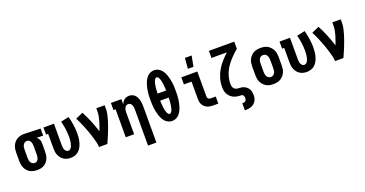

<svg xmlns="http://www.w3.org/2000/svg" viewBox="-41 -1608 5082 2675"><g transform="rotate(-20 2500.0 -271.0)"><path d="M249 8Q222 8 195 2.5Q168 -3 144.5 -16Q121 -29 103 -49.5Q85 -70 73.5 -94.5Q62 -119 58 -146Q54 -173 54 -200V-320Q54 -346 58 -371.5Q62 -397 72 -421Q82 -445 98.5 -465.5Q115 -486 137 -499.5Q159 -513 184.5 -520.5Q210 -528 236 -528H250L488 -520V-415L392 -418Q403 -410 412 -399Q421 -388 427.5 -375Q434 -362 436 -348Q438 -334 438 -320V-200Q438 -173 434 -146.5Q430 -120 419.5 -95.5Q409 -71 392 -50.5Q375 -30 352 -16.5Q329 -3 302.5 2.5Q276 8 249 8ZM249 -97Q260 -97 271 -101.5Q282 -106 289.5 -114Q297 -122 302 -132.5Q307 -143 309.5 -154.5Q312 -166 313 -177.5Q314 -189 314 -200V-320Q314 -336 312 -352.5Q310 -369 303.5 -384.5Q297 -400 284 -411Q271 -422 254 -423H245Q228 -423 213.5 -412.5Q199 -402 191 -386.5Q183 -371 180.5 -354Q178 -337 178 -320V-200Q178 -182 180.5 -164.5Q183 -147 191.5 -131.5Q200 -116 215.5 -106.5Q231 -97 249 -97Z M746 8Q720 8 694 2Q668 -4 645.5 -18Q623 -32 606.5 -52.5Q590 -73 579.5 -97.5Q569 -122 565.5 -148Q562 -174 562 -200V-415H531V-520H686V-200Q686 -183 688 -166.5Q690 -150 696.5 -135Q703 -120 716 -108.5Q729 -97 746 -97Q759 -97 771 -104.5Q783 -112 790.5 -123.5Q798 -135 802.5 -147.5Q807 -160 810.5 -173.5Q814 -187 816 -200.5Q818 -214 819.5 -227.5Q821 -241 821.5 -254.5Q822 -268 822 -281Q822 -340 813.5 -397.5Q805 -455 790 -512L910 -538Q926 -476 936 -412Q946 -348 946 -283Q946 -250 942.5 -217Q939 -184 930 -152Q921 -120 906 -90Q891 -60 867 -37Q843 -14 811 -3Q779 8 746 8Z M1165 0Q1165 -32 1157.5 -63Q1150 -94 1141.5 -124.5Q1133 -155 1123 -185.5Q1113 -216 1102.5 -245.5Q1092 -275 1080 -305Q1068 -335 1056 -364Q1044 -393 1030.5 -422Q1017 -451 1002 -479L1111 -528Q1153 -451 1186 -369Q1219 -287 1246 -204Q1258 -236 1269.5 -268Q1281 -300 1290.5 -333Q1300 -366 1307 -400Q1314 -434 1314 -468V-520H1438V-468Q1438 -427 1429.5 -386.5Q1421 -346 1409 -306.5Q1397 -267 1383 -228.5Q1369 -190 1354 -151.5Q1339 -113 1322.5 -75Q1306 -37 1289 0Z M1814 215V-320Q1814 -331 1813 -342.5Q1812 -354 1809.5 -365Q1807 -376 1802.5 -386.5Q1798 -397 1790.5 -405.5Q1783 -414 1772 -418.5Q1761 -423 1750 -423Q1739 -423 1728 -418.5Q1717 -414 1709.5 -405.5Q1702 -397 1697.5 -386.5Q1693 -376 1690.5 -365Q1688 -354 1687 -342.5Q1686 -331 1686 -320V0H1562V-415H1531V-520H1686V-443Q1693 -461 1704 -477Q1715 -493 1730 -505Q1745 -517 1764 -522.5Q1783 -528 1802 -528Q1825 -528 1847.5 -519.5Q1870 -511 1886 -494Q1902 -477 1912 -456Q1922 -435 1928 -412.5Q1934 -390 1936 -366.5Q1938 -343 1938 -320V215Z M2250 8Q2221 8 2194 -4Q2167 -16 2147 -37.5Q2127 -59 2114 -85Q2101 -111 2092 -138.5Q2083 -166 2077 -194.5Q2071 -223 2067.5 -251.5Q2064 -280 2063 -309Q2062 -338 2062 -368Q2062 -397 2063 -426Q2064 -455 2067.5 -483.5Q2071 -512 2077 -540.5Q2083 -569 2092 -596.5Q2101 -624 2114 -650Q2127 -676 2147 -697.5Q2167 -719 2194 -731Q2221 -743 2250 -743Q2279 -743 2306 -731Q2333 -719 2353 -697.5Q2373 -676 2386 -650Q2399 -624 2408 -596.5Q2417 -569 2423 -540.5Q2429 -512 2432.5 -483.5Q2436 -455 2437 -426Q2438 -397 2438 -368Q2438 -338 2437 -309Q2436 -280 2432.5 -251.5Q2429 -223 2423 -194.5Q2417 -166 2408 -138.5Q2399 -111 2386 -85Q2373 -59 2353 -37.5Q2333 -16 2306 -4Q2279 8 2250 8ZM2187 -420H2313Q2313 -432 2312.5 -444Q2312 -456 2311 -468Q2310 -480 2309 -492Q2308 -504 2306.5 -515.5Q2305 -527 2303 -539Q2301 -551 2298.5 -562.5Q2296 -574 2292.5 -585.5Q2289 -597 2284 -608Q2279 -619 2270.5 -628.5Q2262 -638 2250 -638Q2238 -638 2229.5 -628.5Q2221 -619 2216 -608Q2211 -597 2207.5 -585.5Q2204 -574 2201.5 -562.5Q2199 -551 2197 -539Q2195 -527 2193.5 -515.5Q2192 -504 2191 -492Q2190 -480 2189 -468Q2188 -456 2187.5 -444Q2187 -432 2187 -420ZM2250 -97Q2262 -97 2270.5 -106.5Q2279 -116 2284 -127Q2289 -138 2292.5 -149.5Q2296 -161 2298.5 -172.5Q2301 -184 2303 -196Q2305 -208 2306.5 -219.5Q2308 -231 2309 -243Q2310 -255 2311 -267Q2312 -279 2312.5 -291Q2313 -303 2313 -315H2187Q2187 -303 2187.5 -291Q2188 -279 2189 -267Q2190 -255 2191 -243Q2192 -231 2193.5 -219.5Q2195 -208 2197 -196Q2199 -184 2201.5 -172.5Q2204 -161 2207.5 -149.5Q2211 -138 2216 -127Q2221 -116 2229.5 -106.5Q2238 -97 2250 -97Z M2858 0Q2837 0 2815 -3Q2793 -6 2773 -14.5Q2753 -23 2736 -37.5Q2719 -52 2708 -71Q2697 -90 2692.5 -111.5Q2688 -133 2688 -155V-415H2575V-520H2812V-155Q2812 -145 2814.5 -135.5Q2817 -126 2823.5 -118.5Q2830 -111 2839.5 -108Q2849 -105 2858 -105H2934V0ZM2702 -600 2714 -757H2814L2784 -600Z M3250 215V110H3262Q3273 110 3283.5 106.5Q3294 103 3301 95Q3308 87 3311 76.5Q3314 66 3314 55Q3314 42 3310.5 29.5Q3307 17 3297 9Q3287 1 3274 0.5Q3261 0 3248 -0.5Q3235 -1 3222.5 -3Q3210 -5 3197.5 -8Q3185 -11 3173.5 -15.5Q3162 -20 3150.5 -26.5Q3139 -33 3129 -41Q3119 -49 3110.5 -58Q3102 -67 3094.5 -77.5Q3087 -88 3081.5 -99.5Q3076 -111 3072 -123Q3068 -135 3066 -147.5Q3064 -160 3063 -173Q3062 -186 3062 -198Q3062 -261 3079 -322.5Q3096 -384 3128 -438.5Q3160 -493 3202 -540Q3244 -587 3290 -630H3062V-735H3438V-630Q3389 -588 3343.5 -541.5Q3298 -495 3262 -441.5Q3226 -388 3206 -325.5Q3186 -263 3186 -198Q3186 -181 3190.5 -163Q3195 -145 3206 -131.5Q3217 -118 3234 -111.5Q3251 -105 3269 -105H3270Q3292 -104 3314 -101Q3336 -98 3356 -88.5Q3376 -79 3392.5 -64Q3409 -49 3419.5 -30Q3430 -11 3434 11Q3438 33 3438 55Q3438 78 3433.5 100Q3429 122 3417.5 141.5Q3406 161 3388.5 176Q3371 191 3350.5 199.5Q3330 208 3307.5 211.5Q3285 215 3262 215Z M3750 8Q3723 8 3696 3Q3669 -2 3645.5 -15.5Q3622 -29 3603.5 -49.5Q3585 -70 3573.5 -94.5Q3562 -119 3558 -146Q3554 -173 3554 -200V-320Q3554 -347 3558 -374Q3562 -401 3573.5 -425.5Q3585 -450 3603.5 -470.5Q3622 -491 3645.5 -504.5Q3669 -518 3696 -523Q3723 -528 3750 -528Q3777 -528 3804 -523Q3831 -518 3854.5 -504.5Q3878 -491 3896.5 -470.5Q3915 -450 3926.5 -425.5Q3938 -401 3942 -374Q3946 -347 3946 -320V-200Q3946 -173 3942 -146Q3938 -119 3926.5 -94.5Q3915 -70 3896.5 -49.5Q3878 -29 3854.5 -15.5Q3831 -2 3804 3Q3777 8 3750 8ZM3750 -97Q3768 -97 3783.5 -106.5Q3799 -116 3807.5 -131.5Q3816 -147 3819 -164.5Q3822 -182 3822 -200V-320Q3822 -338 3819 -355.5Q3816 -373 3807.5 -388.5Q3799 -404 3783.5 -413.5Q3768 -423 3750 -423Q3732 -423 3716.5 -413.5Q3701 -404 3692.5 -388.5Q3684 -373 3681 -355.5Q3678 -338 3678 -320V-200Q3678 -182 3681 -164.5Q3684 -147 3692.5 -131.5Q3701 -116 3716.5 -106.5Q3732 -97 3750 -97Z M4246 8Q4220 8 4194 2Q4168 -4 4145.5 -18Q4123 -32 4106.5 -52.5Q4090 -73 4079.5 -97.5Q4069 -122 4065.5 -148Q4062 -174 4062 -200V-415H4031V-520H4186V-200Q4186 -183 4188 -166.5Q4190 -150 4196.5 -135Q4203 -120 4216 -108.5Q4229 -97 4246 -97Q4259 -97 4271 -104.5Q4283 -112 4290.5 -123.5Q4298 -135 4302.5 -147.5Q4307 -160 4310.5 -173.5Q4314 -187 4316 -200.5Q4318 -214 4319.5 -227.5Q4321 -241 4321.5 -254.5Q4322 -268 4322 -281Q4322 -340 4313.5 -397.5Q4305 -455 4290 -512L4410 -538Q4426 -476 4436 -412Q4446 -348 4446 -283Q4446 -250 4442.5 -217Q4439 -184 4430 -152Q4421 -120 4406 -90Q4391 -60 4367 -37Q4343 -14 4311 -3Q4279 8 4246 8Z M4665 0Q4665 -32 4657.5 -63Q4650 -94 4641.5 -124.5Q4633 -155 4623 -185.5Q4613 -216 4602.5 -245.5Q4592 -275 4580 -305Q4568 -335 4556 -364Q4544 -393 4530.5 -422Q4517 -451 4502 -479L4611 -528Q4653 -451 4686 -369Q4719 -287 4746 -204Q4758 -236 4769.5 -268Q4781 -300 4790.5 -333Q4800 -366 4807 -400Q4814 -434 4814 -468V-520H4938V-468Q4938 -427 4929.5 -386.5Q4921 -346 4909 -306.5Q4897 -267 4883 -228.5Q4869 -190 4854 -151.5Q4839 -113 4822.5 -75Q4806 -37 4789 0Z"/></g></svg>

Font: Iosevka Curly Slab Extrabold
Style: Regular
Weight: 800
Monospace: yes
Designer: Belleve Invis
Foundry: Belleve Invis
Version: Version 22.1.2; ttfautohint (v1.8.4)